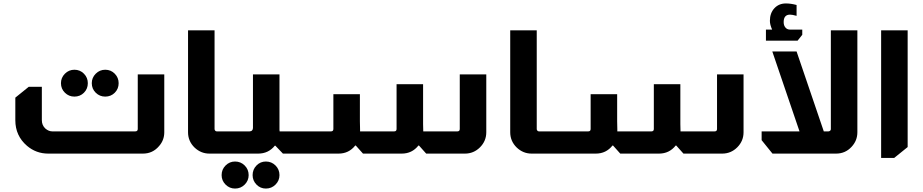

<svg xmlns="http://www.w3.org/2000/svg" viewBox="-20 -892 5360 1115"><path d="M412 -487Q445 -487 467.5 -464Q490 -441 490 -409Q490 -376 467.5 -353.5Q445 -331 412 -331Q380 -331 357 -353.5Q334 -376 334 -409Q334 -441 357 -464Q380 -487 412 -487ZM591 -487Q624 -487 646.5 -464Q669 -441 669 -409Q669 -376 646.5 -353.5Q624 -331 591 -331Q559 -331 536 -353.5Q513 -376 513 -409Q513 -441 536 -464Q559 -487 591 -487ZM934 -460V-124Q934 -78 904 -44Q867 0 810 0H260Q190 0 137 -45Q69 -103 69 -194V-325L147 -388H223V-194Q223 -164 244 -145Q263 -129 284 -129H765Q780 -129 780 -143V-460Z M1226 -716V-143Q1226 -141 1227 -137L1228 -136Q1231 -129 1240 -129H1277V0H1196Q1147 0 1110 -35Q1072 -72 1072 -124V-716Z M1603 -460V-138Q1603 -134 1604 -129H1654V0H1623L1579 -46H1576Q1539 0 1479 0H1270V-129H1429Q1439 -129 1444 -135Q1449 -140 1449 -149V-460ZM1345 46Q1378 46 1401 69Q1424 92 1424 125Q1424 157 1401 180Q1378 203 1345 203Q1313 203 1290 180Q1267 157 1267 125Q1267 92 1290 69Q1313 46 1345 46ZM1524 46Q1557 46 1580 69Q1603 92 1603 125Q1603 157 1580 180Q1557 203 1524 203Q1492 203 1469.5 180Q1447 157 1447 125Q1447 92 1469.5 69Q1492 46 1524 46Z M2804 -460V-124Q2804 -73 2767.5 -36.5Q2731 0 2680 0H2455L2413 -47H2410Q2373 0 2313 0H2088L2046 -47H2043Q2006 0 1946 0H1646V-129H1902Q1916 -129 1916 -143V-345H2070V-188Q2070 -173 2071 -141V-129H2269Q2283 -129 2283 -143V-403H2437V-171Q2437 -154 2438 -129H2636Q2650 -129 2650 -143V-460Z M3097 -716V-143Q3097 -141 3098 -137L3099 -136Q3102 -129 3111 -129H3148V0H3067Q3018 0 2981 -35Q2943 -72 2943 -124V-716Z M4298 -460V-124Q4298 -73 4261.5 -36.5Q4225 0 4174 0H3949L3907 -47H3904Q3867 0 3807 0H3582L3540 -47H3537Q3500 0 3440 0H3140V-129H3396Q3410 -129 3410 -143V-345H3564V-188Q3564 -173 3565 -141V-129H3763Q3777 -129 3777 -143V-403H3931V-171Q3931 -154 3932 -129H4130Q4144 -129 4144 -143V-460Z M4464 -720Q4451 -749 4451 -771Q4451 -816 4477 -844Q4503 -872 4544 -872Q4573 -872 4606 -863V-800Q4581 -807 4568 -807Q4531 -807 4531 -764Q4531 -746 4539 -735Q4549 -720 4569 -720H4639V-690L4612 -656H4428V-720ZM4959 -716V-124Q4959 -75 4925 -39Q4889 0 4835 0H4466L4403 -78V-129H4623L4465 -593H4606L4764 -129H4791Q4797 -129 4802 -134Q4805 -137 4805 -143V-716Z M5251 -716V-38L5173 25H5097V-716Z"/></svg>

Font: Almarai ExtraBold
Style: Regular
Weight: 800
Designer: Boutros International 2019
Foundry: Created by Boutros International 2019
Version: Version 1.10